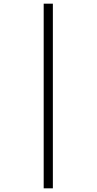

<svg xmlns="http://www.w3.org/2000/svg" viewBox="-20 -782 527 1046"><path d="M218 -762V244H268V-762Z"/></svg>

Font: Noto Sans Gujarati UI SemiCondensed Light
Style: Regular
Weight: 300
Width: 4
Designer: Jelle Bosma - Monotype Design Team, Universal Thirst
Foundry: Monotype Imaging Inc.
Version: Version 2.106